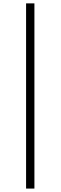

<svg xmlns="http://www.w3.org/2000/svg" viewBox="-20 -835 356 1127"><path d="M133.1 271.9V-815.2H182V271.9Z"/></svg>

Font: Noto Serif SC
Style: Regular
Weight: 200
Designer: Ryoko NISHIZUKA 西塚涼子 (kana & ideographs); Frank Grießhammer (Latin, Greek & Cyrillic); Wenlong ZHANG 张文龙 (bopomofo); San
Foundry: Adobe
Version: Version 2.001;hotconv 1.1.0;makeotfexe 2.6.0